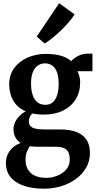

<svg xmlns="http://www.w3.org/2000/svg" viewBox="-20 -901 600 1188"><path d="M253.5 266.5Q198 266.5 154 256Q110 245.5 79.2 225.2Q48.5 205 32.5 175.8Q16.5 146.5 16.5 108.5Q16.5 77 28.8 52Q41 27 61.8 9.8Q82.5 -7.5 108 -16.5Q86 -30.5 74.8 -52.2Q63.5 -74 63.5 -102Q63.5 -124 73.5 -145Q83.5 -166 100.8 -183.5Q118 -201 139.5 -212Q87.5 -234.5 62.2 -278Q37 -321.5 37 -379Q37 -438.5 68.5 -480.8Q100 -523 151.8 -545.2Q203.5 -567.5 263 -567.5Q317.5 -567.5 356.8 -556.2Q396 -545 421 -522.5Q432 -537 459.8 -553Q487.5 -569 523.5 -569H552V-460.5H459Q464 -451.5 467.8 -440.2Q471.5 -429 473.8 -417Q476 -405 476 -391.5Q476 -331.5 448.2 -286.5Q420.5 -241.5 370.2 -216.8Q320 -192 250.5 -192Q231 -192 213.2 -193.8Q195.5 -195.5 179.5 -199Q169.5 -188.5 164 -176.5Q158.5 -164.5 158.5 -149.5Q158.5 -123 180.8 -111.5Q203 -100 258 -100H354Q414.5 -100 455.2 -83.5Q496 -67 516.2 -35Q536.5 -3 536.5 44.5Q536.5 96 512.8 137Q489 178 448.5 207.2Q408 236.5 357.5 251.5Q307 266.5 253.5 266.5ZM267.5 199.5Q300 199.5 333.2 186.8Q366.5 174 389 148.8Q411.5 123.5 411.5 86.5Q411.5 59 403.2 41.5Q395 24 375.2 15.5Q355.5 7 320.5 7H209.5Q197.5 7 186 6Q174.5 5 165 3.5Q154 18 146 39Q138 60 138 88Q138 122 152.2 147Q166.5 172 195.2 185.8Q224 199.5 267.5 199.5ZM260 -252.5Q301.5 -252.5 322.2 -286.8Q343 -321 343 -381.5Q343 -425.5 332.8 -453.5Q322.5 -481.5 303.5 -495.2Q284.5 -509 258.5 -509Q233.5 -509 213.8 -495.2Q194 -481.5 183 -454Q172 -426.5 172 -385Q172 -344.5 181.5 -314.8Q191 -285 210.8 -268.8Q230.5 -252.5 260 -252.5ZM256 -632.5 207 -674.5 346 -881 441.5 -812Q428.5 -790.5 405.8 -764Q383 -737.5 356 -711.5Q329 -685.5 303 -664.8Q277 -644 257 -632.5Z"/></svg>

Font: Merriweather 24pt SemiCondensed
Style: Bold
Weight: 700
Width: 4
Designer: Eben Sorkin
Foundry: Eben Sorkin
Version: Version 2.100